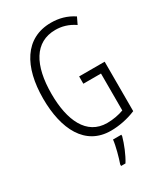

<svg xmlns="http://www.w3.org/2000/svg" viewBox="-228 -821 989 1140"><g transform="rotate(-30 266.5 -251.5)"><path d="M303 -364V-314H424V-61C392 -49 351 -41 310 -41C169 -41 109 -175 109 -356C109 -552 177 -674 318 -674C361 -674 404 -663 448 -633L470 -679C422 -711 371 -724 317 -724C138 -724 52 -573 52 -357C52 -146 131 10 306 10C362 10 424 -2 478 -25V-364ZM347 71V61H290C286 101 266 174 253 210V221H283C310 178 334 118 347 71Z"/></g></svg>

Font: Noto Sans Gurmukhi UI ExtraCondensed Light
Style: Regular
Weight: 300
Width: 2
Designer: Jelle Bosma - Monotype Design Team
Foundry: Monotype Imaging Inc.
Version: Version 2.004